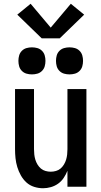

<svg xmlns="http://www.w3.org/2000/svg" viewBox="-20 -994 540 1022"><path d="M209 8Q185 8 161.5 0.5Q138 -7 120.5 -23Q103 -39 91 -60.5Q79 -82 72 -105Q65 -128 62.5 -152Q60 -176 60 -200V-520H161V-200Q161 -186 162.5 -172Q164 -158 168 -144.5Q172 -131 179.5 -118.5Q187 -106 197.5 -97Q208 -88 222 -84Q236 -80 250 -80Q264 -80 278 -84Q292 -88 302.5 -97Q313 -106 320.5 -118.5Q328 -131 332 -144.5Q336 -158 337.5 -172Q339 -186 339 -200V-520H440V0H339V-85Q331 -65 319 -47Q307 -29 289.5 -16.5Q272 -4 251 2Q230 8 209 8ZM350 -598Q335 -598 321 -602Q307 -606 296.5 -616.5Q286 -627 282 -641Q278 -655 278 -670Q278 -685 282 -699Q286 -713 296.5 -723.5Q307 -734 321 -738Q335 -742 350 -742Q365 -742 379 -738Q393 -734 403.5 -723.5Q414 -713 418 -699Q422 -685 422 -670Q422 -655 418 -641Q414 -627 403.5 -616.5Q393 -606 379 -602Q365 -598 350 -598ZM150 -598Q135 -598 121 -602Q107 -606 96.5 -616.5Q86 -627 82 -641Q78 -655 78 -670Q78 -685 82 -699Q86 -713 96.5 -723.5Q107 -734 121 -738Q135 -742 150 -742Q165 -742 179 -738Q193 -734 203.5 -723.5Q214 -713 218 -699Q222 -685 222 -670Q222 -655 218 -641Q214 -627 203.5 -616.5Q193 -606 179 -602Q165 -598 150 -598ZM298 -790H202L72 -916L143 -974L250 -847L357 -974L428 -916Z"/></svg>

Font: Zed Mono Semibold
Style: Regular
Weight: 600
Monospace: yes
Designer: Belleve Invis
Foundry: Belleve Invis
Version: Version 1.0.0; ttfautohint (v1.8.4)